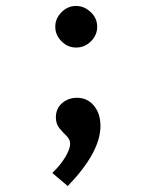

<svg xmlns="http://www.w3.org/2000/svg" viewBox="-20 -456 540 646"><path d="M236 -296Q208 -296 187 -317Q166 -338 166 -366Q166 -394 187 -415Q208 -436 236 -436Q263 -436 285 -415.5Q307 -395 307 -366Q307 -338 286 -317Q265 -296 236 -296ZM208 170 156 126Q184 99 200 72Q216 45 216 28Q216 13 204 1.5Q192 -10 180 -24.5Q168 -39 168 -61Q168 -91 189 -109Q210 -127 239 -127Q274 -127 296 -100.5Q318 -74 318 -32Q318 56 208 170Z"/></svg>

Font: Inconsolata SemiBold
Style: Regular
Weight: 600
Monospace: yes
Designer: Raph Levien, Cyreal, Brenton Simpson
Foundry: Raph Levien, Cyreal, Google
Version: Version 3.100; ttfautohint (v1.8.4.7-5d5b)